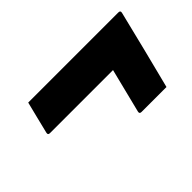

<svg xmlns="http://www.w3.org/2000/svg" viewBox="-53 -654 706 706"><g transform="rotate(-45 300.0 -300.5)"><path d="M107 -460H576Q587 -460 584 -449Q565 -372 546 -295Q527 -218 507 -141H377Q366 -141 369 -152Q380 -195 390.5 -238Q401 -281 412 -324H84Q73 -324 76 -335Q84 -367 91.5 -398Q99 -429 107 -460Z"/></g></svg>

Font: Recursive Mn Lnr St XBd
Style: Italic
Weight: 800
Italic angle: -15°
Monospace: yes
Version: Version 1.079;hotconv 1.0.112;makeotfexe 2.5.65598; ttfautoh